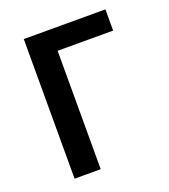

<svg xmlns="http://www.w3.org/2000/svg" viewBox="-102 -585 584 663"><g transform="rotate(-20 190.0 -253.5)"><path d="M156 -432H360V-510H60V3H156Z"/></g></svg>

Font: Sawarabi Gothic
Style: Regular
Weight: 400
Designer: mshio (mshio@users.sourceforge.jp)
Version: Version 20141215